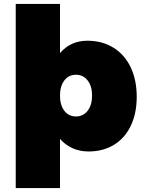

<svg xmlns="http://www.w3.org/2000/svg" viewBox="-20 -762 729 976"><path d="M424 -555Q499 -555 556 -520Q613 -485 644 -420.5Q675 -356 675 -270Q675 -186 645 -123Q615 -60 559.5 -26Q504 8 430 8Q386 8 349 -8.5Q312 -25 285 -56V194H60V-742H285V-492Q339 -555 424 -555ZM366 -382Q329 -382 307 -353Q285 -324 285 -276Q285 -228 307 -199Q329 -170 366 -170Q403 -170 425.5 -199Q448 -228 448 -276Q448 -324 425.5 -353Q403 -382 366 -382Z"/></svg>

Font: Argentum Sans Black
Style: Regular
Weight: 900
Designer: Julieta Ulanovsky (Modified by Cristiano Sobral)
Foundry: Julieta Ulanovsky
Version: Version 1.000; ttfautohint (v1.5.65-e2d9)